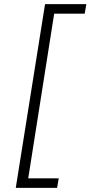

<svg xmlns="http://www.w3.org/2000/svg" viewBox="-20 -725 436 925"><path d="M56 180 197 -705H396L388 -659H241L116 134H263L255 180Z"/></svg>

Font: Nunito Sans 7pt SemiExpanded ExtraLight
Style: Italic
Weight: 250
Width: 6
Italic angle: -9°
Designer: Vernon Adams
Foundry: Vernon Adams
Version: Version 3.101;gftools[0.9.27]